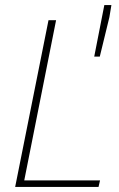

<svg xmlns="http://www.w3.org/2000/svg" viewBox="-20 -740 472 760"><path d="M40 0 172 -660H202L76 -26H376L370 0ZM353 -516 393 -720H421L413 -672L375 -516Z"/></svg>

Font: Source Sans 3 VF
Style: Italic
Weight: 200
Italic angle: -11°
Designer: Paul D. Hunt
Foundry: Adobe Systems Incorporated
Version: Version 3.042;hotconv 1.0.118;makeotfexe 2.5.65603